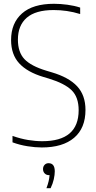

<svg xmlns="http://www.w3.org/2000/svg" viewBox="-20 -769 509 1013"><path d="M200.5 9Q165.5 9 124.8 2.5Q84 -4 46 -18V-52Q88.5 -37 127.8 -30.5Q167 -24 203 -24Q395 -24 395 -187.5Q395 -256.5 358 -292.8Q321 -329 237.5 -354.5L209 -363Q124 -388.5 81.2 -435Q38.5 -481.5 38.5 -558Q38.5 -647 96 -698Q153.5 -749 265 -749Q298.5 -749 335.8 -744Q373 -739 403 -729V-695Q367 -706 332.5 -711Q298 -716 263 -716Q168 -716 121.2 -675.5Q74.5 -635 74.5 -560Q74.5 -493.5 109 -457Q143.5 -420.5 224.5 -396L253 -387.5Q343 -361 387 -313.8Q431 -266.5 431 -189Q431 -93 371 -42Q311 9 200.5 9ZM225 224Q233 203 236.8 186.2Q240.5 169.5 241.5 155H238Q224.5 155 215.8 146Q207 137 207 123Q207 109.5 215.2 100.8Q223.5 92 236 92Q269 92 269 135Q269 153 263.8 176.8Q258.5 200.5 247 224Z"/></svg>

Font: Encode Sans SmCnd Th
Style: Regular
Weight: 100
Width: 4
Designer: Multiple Designers
Foundry: Impallari Type
Version: Version 3.002; ttfautohint (v1.8.3) -l 8 -r 50 -G 200 -x 14 